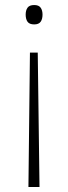

<svg xmlns="http://www.w3.org/2000/svg" viewBox="-20 -558 272 763"><path d="M149 -500Q149 -482 141.5 -471.5Q134 -461 116 -461Q97 -461 89.5 -471.5Q82 -482 82 -500Q82 -517 89.5 -527.5Q97 -538 116 -538Q134 -538 141.5 -527.5Q149 -517 149 -500ZM99 -349H130L137 185H93Z"/></svg>

Font: Noto Sans Khmer UI ExtraLight
Style: Regular
Weight: 200
Designer: Danh Hong and the Monotype Design Team
Foundry: Monotype Imaging Inc.
Version: Version 2.002; ttfautohint (v1.8.4.7-5d5b)